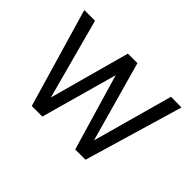

<svg xmlns="http://www.w3.org/2000/svg" viewBox="-101 -715 925 925"><g transform="rotate(45 361.0 -253.0)"><path d="M177 0H249L358 -391L473 0H543L692 -505L620 -506L506 -95L391 -506H326L213 -94L102 -506H29Z"/></g></svg>

Font: Arthouse Owned
Style: Regular
Weight: 400
Designer: Jeremy Tribby
Foundry: Tribby Type
Version: Version 1.000;PS 001.000;hotconv 1.0.88;makeotf.lib2.5.64775